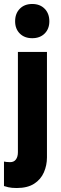

<svg xmlns="http://www.w3.org/2000/svg" viewBox="-29 -750 309 965"><path d="M55 195Q29 195 12.5 191Q-4 187 -9 185V62Q-4 63 3.5 64Q11 65 22 65Q41 65 51 51.5Q61 38 61 15V-489H207V41Q207 81 191.5 116.5Q176 152 142.5 173.5Q109 195 55 195ZM47 -643Q47 -682 70.5 -706Q94 -730 133 -730Q172 -730 195.5 -706Q219 -682 219 -643Q219 -605 195.5 -581.5Q172 -558 133 -558Q94 -558 70.5 -581.5Q47 -605 47 -643Z"/></svg>

Font: Gabarito
Style: Bold
Weight: 700
Designer: Leandro Assis / Alvaro Franca / Felipe Casaprima
Foundry: Naipe Foundry
Version: Version 1.000